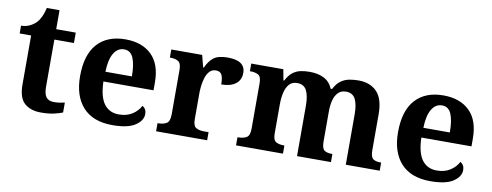

<svg xmlns="http://www.w3.org/2000/svg" viewBox="-58 -943 3172 1237"><g transform="rotate(10 1528.0 -325.0)"><path d="M243 10Q176 10 136 -25Q96 -60 96 -148V-468H21V-519Q53 -519 78.5 -532Q104 -545 119 -561Q150 -594 165 -660H248V-536H376V-468H248V-158Q248 -113 263.5 -92Q279 -71 314 -71Q334 -71 351.5 -73.5Q369 -76 385 -80V-15Q369 -8 332.5 1Q296 10 243 10Z M711 10Q584 10 518 -62.5Q452 -135 452 -265Q452 -406 517 -477.5Q582 -549 700 -549Q809 -549 871.5 -488Q934 -427 934 -308V-257H606Q609 -157 643.5 -111Q678 -65 740 -65Q792 -65 828 -88.5Q864 -112 881 -146Q908 -131 908 -97Q908 -54 860 -22Q812 10 711 10ZM781 -321Q781 -398 763 -441Q745 -484 702 -484Q660 -484 635 -442.5Q610 -401 608 -321Z M996 0V-53H999Q1033 -53 1054.5 -65.5Q1076 -78 1076 -125V-415Q1076 -459 1056.5 -471Q1037 -483 1004 -483H1001V-536H1203L1223 -458H1228Q1248 -503 1278 -525.5Q1308 -548 1369 -548Q1484 -548 1484 -467Q1484 -421 1450.5 -395.5Q1417 -370 1357 -370Q1357 -411 1347 -432Q1337 -453 1308 -453Q1282 -453 1266 -435Q1250 -417 1242 -390.5Q1234 -364 1231 -337Q1228 -310 1228 -293V-120Q1228 -76 1248 -64.5Q1268 -53 1298 -53H1330V0Z M1519 0V-53H1521Q1555 -53 1577 -65Q1599 -77 1599 -122V-421Q1599 -463 1579.5 -474.5Q1560 -486 1527 -486H1524V-536H1734L1747 -465H1752Q1772 -503 1795.5 -520.5Q1819 -538 1846.5 -543.5Q1874 -549 1905 -549Q1960 -549 1999 -529Q2038 -509 2056 -465H2065Q2085 -503 2110 -520.5Q2135 -538 2164 -543.5Q2193 -549 2224 -549Q2301 -549 2345 -503Q2389 -457 2389 -356V-124Q2389 -78 2405.5 -65.5Q2422 -53 2456 -53H2459V0H2237V-329Q2237 -394 2219 -429Q2201 -464 2157 -464Q2126 -464 2106.5 -444.5Q2087 -425 2078.5 -392.5Q2070 -360 2070 -321V-124Q2070 -78 2086.5 -65.5Q2103 -53 2137 -53H2140V0H1918V-329Q1918 -394 1900 -429Q1882 -464 1838 -464Q1805 -464 1786 -442.5Q1767 -421 1759 -385.5Q1751 -350 1751 -309V-118Q1751 -76 1770.5 -64.5Q1790 -53 1823 -53H1826V0Z M2791 10Q2664 10 2598 -62.5Q2532 -135 2532 -265Q2532 -406 2597 -477.5Q2662 -549 2780 -549Q2889 -549 2951.5 -488Q3014 -427 3014 -308V-257H2686Q2689 -157 2723.5 -111Q2758 -65 2820 -65Q2872 -65 2908 -88.5Q2944 -112 2961 -146Q2988 -131 2988 -97Q2988 -54 2940 -22Q2892 10 2791 10ZM2861 -321Q2861 -398 2843 -441Q2825 -484 2782 -484Q2740 -484 2715 -442.5Q2690 -401 2688 -321Z"/></g></svg>

Font: Noto Serif Oriya
Style: Bold
Weight: 700
Designer: David Williams
Foundry: Google LLC, David Williams
Version: Version 1.051; ttfautohint (v1.8.4.7-5d5b)